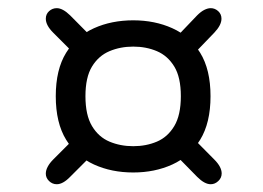

<svg xmlns="http://www.w3.org/2000/svg" viewBox="-20 -594 659 482"><path d="M314.5 -161Q260 -161 216 -181Q172 -201 146 -243.2Q120 -285.5 120 -352.5Q120 -419.5 146 -461.5Q172 -503.5 216 -523.2Q260 -543 314.5 -543Q368.5 -543 412.5 -523.2Q456.5 -503.5 482.5 -461.5Q508.5 -419.5 508.5 -352.5Q508.5 -285.5 482.5 -243.2Q456.5 -201 412.5 -181Q368.5 -161 314.5 -161ZM122.5 -131.5Q111.5 -131.5 103.2 -139.5Q95 -147.5 95 -158Q95 -166.5 99.8 -175.5Q104.5 -184.5 113.5 -193.5L165 -245L209.5 -203.5L156 -150Q138 -131.5 122.5 -131.5ZM314.5 -227Q347 -227 374 -238.5Q401 -250 417.5 -277.5Q434 -305 434 -352.5Q434 -400 417.5 -427Q401 -454 374 -465.5Q347 -477 314.5 -477Q282 -477 254.8 -465.5Q227.5 -454 211 -427Q194.5 -400 194.5 -352.5Q194.5 -305 211 -277.5Q227.5 -250 254.8 -238.5Q282 -227 314.5 -227ZM509 -131.5Q493.5 -131.5 475 -150L420 -206L464 -248L518 -193.5Q536.5 -175 536.5 -158.5Q536.5 -147.5 528 -139.5Q519.5 -131.5 509 -131.5ZM167 -458.5 113.5 -512Q95 -530.5 95 -547Q95 -558.5 103.2 -566Q111.5 -573.5 122.5 -573.5Q137.5 -573.5 156 -555.5L211 -500ZM465 -457 420.5 -498.5 475 -555.5Q484.5 -565 493 -569.2Q501.5 -573.5 509 -573.5Q519.5 -573.5 527.8 -566Q536 -558.5 536 -547Q536 -531 518 -512Z"/></svg>

Font: Sono ExtraLight Monospace
Style: Regular
Weight: 400
Version: Version 2.112